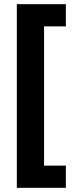

<svg xmlns="http://www.w3.org/2000/svg" viewBox="-20 -742 361 924"><path d="M297 162V55H192V-615H297V-722H61V162Z"/></svg>

Font: Noto Sans Armenian SemiCondensed Medium
Style: Regular
Weight: 500
Width: 4
Designer: Monotype Design Team
Foundry: Monotype Imaging Inc.
Version: Version 2.008